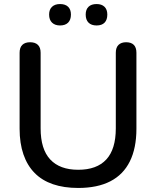

<svg xmlns="http://www.w3.org/2000/svg" viewBox="-20 -921 773 950"><path d="M367 9Q296 9 242 -9.5Q188 -28 151.5 -65Q115 -102 96 -157Q77 -212 77 -284V-660Q77 -686 90.5 -699Q104 -712 129 -712Q154 -712 167.5 -699Q181 -686 181 -660V-286Q181 -183 228.5 -132Q276 -81 367 -81Q459 -81 506 -132Q553 -183 553 -286V-660Q553 -686 566.5 -699Q580 -712 604 -712Q629 -712 642 -699Q655 -686 655 -660V-284Q655 -188 622.5 -122.5Q590 -57 526 -24Q462 9 367 9ZM458 -795Q432 -795 418 -809Q404 -823 404 -849Q404 -874 418 -887.5Q432 -901 458 -901Q483 -901 497 -887.5Q511 -874 511 -849Q511 -823 497.5 -809Q484 -795 458 -795ZM277 -795Q252 -795 237.5 -809Q223 -823 223 -849Q223 -874 237.5 -887.5Q252 -901 277 -901Q303 -901 317 -887.5Q331 -874 331 -849Q331 -823 317 -809Q303 -795 277 -795Z"/></svg>

Font: Nunito SemiBold
Style: Regular
Weight: 600
Designer: Vernon Adams
Foundry: Vernon Adams
Version: Version 3.602